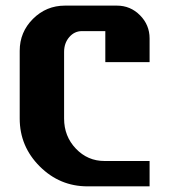

<svg xmlns="http://www.w3.org/2000/svg" viewBox="-20 -660 600 680"><path d="M509.8 -439.9H353V-549.8H270Q243.7 -549.8 225.3 -528.6Q207 -507.3 207 -476.1V-240.2Q207 -177.2 248.8 -133.5Q290.5 -89.8 350.1 -89.8H509.8V0H290Q191.4 0 120.6 -70.8Q49.8 -141.6 49.8 -240.2V-480Q49.8 -546.4 96.9 -593.3Q144 -640.1 210 -640.1H394Q441.9 -640.1 475.8 -606Q509.8 -571.8 509.8 -523.9Z"/></svg>

Font: Laconic
Style: Bold
Weight: 700
Designer: Robby Woodard
Version: Version 1.000